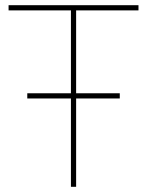

<svg xmlns="http://www.w3.org/2000/svg" viewBox="-20 -719 566 739"><path d="M513 -699V-679H273V0H253V-679H13V-699ZM441 -360V-340H85V-360Z"/></svg>

Font: Montserrat-Arabic Thin
Style: Regular
Weight: 250
Designer: Mohamed Gaber
Foundry: Kief Type Foundry
Version: Version 5.008